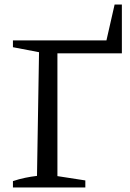

<svg xmlns="http://www.w3.org/2000/svg" viewBox="-20 -826 571 846"><path d="M485 -806H517V-591H233V-50L356 -31V0H37V-28Q64 -37 90.5 -42.5Q117 -48 143 -51L152 -596L37 -618V-648H449Z"/></svg>

Font: Piazzolla SC
Style: Regular
Weight: 400
Designer: Juan Pablo del Peral
Foundry: Huerta Tipografica
Version: Version 1.330